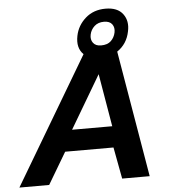

<svg xmlns="http://www.w3.org/2000/svg" viewBox="-77 -886 846 938"><g transform="rotate(-5 346.5 -417.0)"><path d="M-20 0 349 -622Q315 -655 327 -714Q337 -764 376.5 -799Q416 -834 475 -834Q534 -834 560 -799Q586 -764 575 -714Q563 -653 514 -620L619 0H484L455 -155H218L126 0ZM438 -657Q470 -657 487 -673.5Q504 -690 509 -714Q514 -738 502 -754.5Q490 -771 462 -771Q433 -771 415 -754.5Q397 -738 392 -714Q387 -690 399.5 -673.5Q412 -657 438 -657ZM261 -259H458L414 -518Z"/></g></svg>

Font: Kanit Medium
Style: Italic
Weight: 500
Italic angle: -12°
Designer: Katatrad Team
Foundry: CadsonDemak
Version: Version 2.000; ttfautohint (v1.8.3)